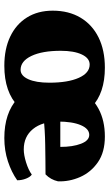

<svg xmlns="http://www.w3.org/2000/svg" viewBox="176 -684 516 909"><g transform="rotate(90 434.5 -229.0)"><path d="M300 -467Q420 -467 485.5 -405Q551 -343 551 -237Q551 -124 483.5 -57.5Q416 9 291 9Q211 9 152.5 -19Q94 -47 62 -98.5Q30 -150 30 -220Q30 -296 63 -351.5Q96 -407 156.5 -437Q217 -467 300 -467ZM285 -395Q255 -395 237.5 -358Q220 -321 220 -258Q220 -170 244.5 -119Q269 -68 310 -68Q338 -68 354.5 -104.5Q371 -141 371 -204Q371 -292 348 -343.5Q325 -395 285 -395ZM626 -467Q700 -467 747.5 -434Q795 -401 817.5 -350Q840 -299 838 -245Q830 -210 805 -186Q772 -186 736 -185.5Q700 -185 664.5 -184.5Q629 -184 597 -182Q565 -180 539 -177V-256H675Q675 -315 660 -354Q645 -393 618 -393Q589 -393 572 -353Q555 -313 555 -245Q555 -170 590.5 -126.5Q626 -83 687 -83Q713 -83 748.5 -94Q784 -105 806 -121Q817 -114 825 -94Q833 -74 833 -52Q795 -25 743.5 -8Q692 9 633 9Q515 9 446.5 -53Q378 -115 378 -221Q378 -297 408.5 -352Q439 -407 494.5 -437Q550 -467 626 -467Z"/></g></svg>

Font: Vollkorn Black
Style: Regular
Weight: 900
Designer: Friedrich Althausen
Foundry: Friedrich Althausen
Version: Version 5.000